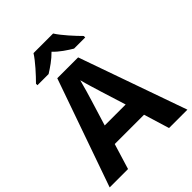

<svg xmlns="http://www.w3.org/2000/svg" viewBox="-257 -1069 1205 1205"><g transform="rotate(-45 345.0 -467.0)"><path d="M432 -934H258C230 -889 170 -824 133 -787V-774H232C267 -796 309 -824 344 -860C378 -824 423 -795 458 -774H557V-787C521 -823 460 -889 432 -934ZM527 0H690L437 -717H252L0 0H163L215 -170H475ZM387 -463 439 -297H253L304 -463C311 -485 335 -566 345 -606C355 -566 377 -496 387 -463Z"/></g></svg>

Font: Noto Traditional Nushu
Style: Bold
Weight: 700
Designer: LIU Zhao
Foundry: LiuZhao Studio
Version: Version 2.003